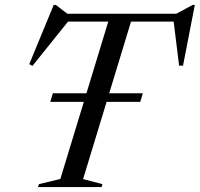

<svg xmlns="http://www.w3.org/2000/svg" viewBox="-20 -761 812 781"><path d="M184.5 -346.5 195 -381.5H561L550.5 -346.5ZM727.5 -673H200.5L263 -681L112 -493L99 -500L198.5 -741H207L264.5 -697L222.5 -705H726.5L682 -697L764 -741H772.5L724.5 -494H708.5L685.5 -680.5ZM424.5 -686.5H517L318 -32.5L396.5 -12L393.5 0H134.5L138.5 -12L225.5 -33Z"/></svg>

Font: Newsreader 60pt
Style: Italic
Weight: 400
Italic angle: -17°
Designer: Hugues Gentile
Foundry: Production Type
Version: Version 1.003